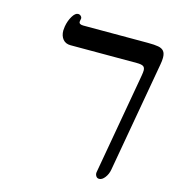

<svg xmlns="http://www.w3.org/2000/svg" viewBox="-109 -814 824 912"><g transform="rotate(15 303.0 -358.5)"><path d="M442 -20.5 526.5 -498.5Q527.5 -503.5 530.2 -519.8Q533 -536 533 -545Q533 -559.5 524.2 -565.2Q515.5 -571 492 -571H166Q142 -571 128.5 -587.2Q115 -603.5 115 -630Q115 -636 117 -650Q122 -679 135.5 -701.5Q149 -724 163 -724Q171.5 -724 177.2 -718Q183 -712 182 -705.5L180 -694.5L179.5 -690Q179.5 -677 201 -677H518Q552 -677 570.2 -673.5Q588.5 -670 597.2 -659.2Q606 -648.5 606 -627Q606 -611.5 602.5 -593.5L506.5 -50.5Q502.5 -27.5 489.2 -10.2Q476 7 461.5 7Q451 7 445.8 -1.8Q440.5 -10.5 442 -20.5Z"/></g></svg>

Font: JuliaMono MediumItalic
Style: Regular
Weight: 500
Italic angle: -9°
Monospace: yes
Designer: cormullion
Foundry: corm
Version: Version 0.049; ttfautohint (v1.8.4)